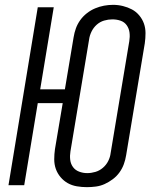

<svg xmlns="http://www.w3.org/2000/svg" viewBox="-20 -765 640 793"><path d="M339 8Q318 8 297.5 4.5Q277 1 260 -8.5Q243 -18 230 -33.5Q217 -49 210.5 -67.5Q204 -86 204 -107Q204 -128 207 -149L239 -339H136L80 0H15L136 -735H202L146 -396H248L284 -611Q287 -630 293.5 -648Q300 -666 311.5 -682Q323 -698 339 -710.5Q355 -723 373 -730.5Q391 -738 409.5 -741.5Q428 -745 447 -745Q468 -745 488 -740Q508 -735 525 -726Q542 -717 555 -701.5Q568 -686 574.5 -667.5Q581 -649 581 -628Q581 -607 578 -586L501 -124Q498 -105 491.5 -87Q485 -69 473.5 -53Q462 -37 446 -25Q430 -13 412.5 -5Q395 3 376 5.5Q357 8 339 8ZM340 -50Q357 -50 374 -55Q391 -60 405 -72Q419 -84 427 -100Q435 -116 437 -133L514 -595Q517 -613 515 -630Q513 -647 503.5 -660.5Q494 -674 478 -679.5Q462 -685 444 -685Q427 -685 410 -680Q393 -675 379.5 -663Q366 -651 358 -634.5Q350 -618 348 -602L271 -140Q268 -122 270 -105Q272 -88 281.5 -75Q291 -62 307 -56Q323 -50 340 -50Z"/></svg>

Font: Iosevka Curly Light Extended
Style: Italic
Weight: 300
Width: 7
Italic angle: -9°
Monospace: yes
Designer: Belleve Invis
Foundry: Belleve Invis
Version: Version 11.1.0; ttfautohint (v1.8.3)